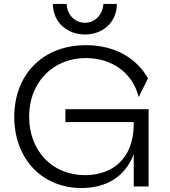

<svg xmlns="http://www.w3.org/2000/svg" viewBox="-20 -941 856 969"><path d="M655 0H730V-390H310V-325H655V-312C653 -130 537 -57 409 -57C242 -57 127 -181 127 -353C127 -525 247 -648 414 -648C539 -648 648 -579 680 -451L727 -546C668 -649 558 -713 414 -713C194 -713 52 -563 52 -351C52 -143 189 8 392 8C516 8 612 -49 655 -163ZM316 -921H247C247 -832 315 -767 409 -767C502 -767 570 -832 570 -921H502C498 -866 459 -826 409 -826C358 -826 319 -866 316 -921Z"/></svg>

Font: Absans
Style: Regular
Weight: 400
Designer: Valerio Monopoli
Version: Version 1.200;Glyphs 3.2 (3217)